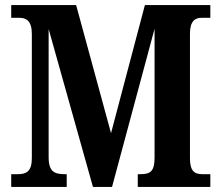

<svg xmlns="http://www.w3.org/2000/svg" viewBox="-20 -734 870 754"><path d="M24 0H242V-50H236C195 -50 171 -58 171 -117V-620L345 0H420L587 -621V-115C587 -62 571 -50 532 -50H521V0H806V-50H775C744 -50 726 -62 726 -112V-602C726 -652 747 -664 771 -664H806V-714H549L416 -211L279 -714H24V-664H57C83 -664 105 -652 105 -601V-112C105 -61 83 -50 51 -50H24Z"/></svg>

Font: Noto Serif Thai Condensed
Style: Bold
Weight: 700
Width: 3
Designer: Monotype Design Team
Foundry: Monotype Imaging Inc.
Version: Version 2.002